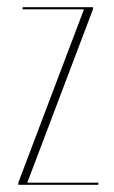

<svg xmlns="http://www.w3.org/2000/svg" viewBox="-20 -515 319 535"><path d="M31 0V-6L214 -489H43V-495H239V-489L56 -6H254V0Z"/></svg>

Font: Moniqa Thin Display
Style: Regular
Weight: 100
Designer: Rajesh Rajput
Foundry: Rajesh Rajput
Version: Version 1.000